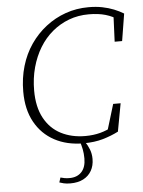

<svg xmlns="http://www.w3.org/2000/svg" viewBox="-60 -736 744 1000"><g transform="rotate(-5 312.0 -236.0)"><path d="M210 207 218 182Q228 185 239.5 187Q251 189 265 189Q305 189 328 164.5Q351 140 351 94Q351 68 346.5 45.5Q342 23 334 0H360V5Q375 27 384 50Q393 73 393 100Q393 135 378 161.5Q363 188 335 202.5Q307 217 267 217Q247 217 232.5 213.5Q218 210 210 207ZM353 15Q267 15 202 -20Q137 -55 100.5 -121Q64 -187 64 -280Q64 -351 82.5 -413.5Q101 -476 135.5 -526Q170 -576 217 -612.5Q264 -649 320.5 -669Q377 -689 441 -689Q480 -689 512.5 -682.5Q545 -676 572.5 -665Q600 -654 623 -640L600 -498H561L567 -639L593 -609Q564 -630 526.5 -641Q489 -652 439 -652Q383 -652 335 -634Q287 -616 247.5 -583Q208 -550 180 -504Q152 -458 136.5 -401.5Q121 -345 121 -281Q121 -195 152.5 -137Q184 -79 239.5 -50.5Q295 -22 366 -22Q409 -22 444.5 -31.5Q480 -41 514 -60L481 -31L525 -176H564L537 -30Q500 -11 455.5 2Q411 15 353 15Z"/></g></svg>

Font: Source Serif 4 Light
Style: Italic
Weight: 300
Italic angle: -12°
Designer: Frank Grießhammer
Foundry: Adobe Systems Incorporated
Version: Version 4.004;hotconv 1.0.116;makeotfexe 2.5.65601